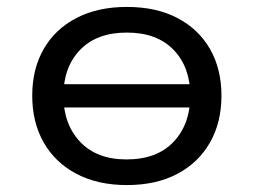

<svg xmlns="http://www.w3.org/2000/svg" viewBox="-20 -525 732 554"><path d="M346 9Q262 9 200.5 -23.5Q139 -56 106 -114Q73 -172 73 -249Q73 -326 106 -383.5Q139 -441 200.5 -473Q262 -505 346 -505Q431 -505 492 -473Q553 -441 586 -383.5Q619 -326 619 -249Q619 -172 586 -114Q553 -56 492 -23.5Q431 9 346 9ZM345 -65Q433 -65 481 -116Q529 -167 529 -249Q529 -331 481 -381Q433 -431 346 -431Q259 -431 211 -381Q163 -331 163 -249Q163 -167 211 -116Q259 -65 345 -65ZM131 -215V-282H561V-215Z"/></svg>

Font: Nunito Sans 7pt SemiExpanded
Style: Regular
Weight: 400
Width: 6
Designer: Vernon Adams
Foundry: Vernon Adams
Version: Version 3.101;gftools[0.9.27]